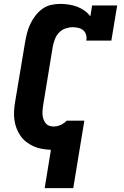

<svg xmlns="http://www.w3.org/2000/svg" viewBox="-20 -763 640 988"><path d="M210 205 242 8Q219 7 196 3Q173 -1 153 -10Q133 -19 115.5 -32.5Q98 -46 85.5 -64Q73 -82 65 -103Q57 -124 54 -147Q51 -170 52.5 -193.5Q54 -217 58 -240L109 -545Q113 -569 119 -592.5Q125 -616 135.5 -638.5Q146 -661 161.5 -681.5Q177 -702 197.5 -717Q218 -732 242 -737.5Q266 -743 290 -743Q312 -743 334.5 -739.5Q357 -736 377 -728.5Q397 -721 414.5 -708.5Q432 -696 445 -679L454 -735H583L553 -554H424Q427 -569 423 -583.5Q419 -598 408.5 -607Q398 -616 383.5 -619.5Q369 -623 354 -623Q336 -623 317 -616.5Q298 -610 284 -595.5Q270 -581 263 -562.5Q256 -544 252 -526L202 -221Q200 -208 199 -196Q198 -184 199 -172Q200 -160 204 -149Q208 -138 215 -129Q222 -120 233 -116Q244 -112 256 -112Q274 -112 292 -120Q310 -128 323 -142H414L357 205Z"/></svg>

Font: Iosevka Slab HvExObl
Style: Regular
Weight: 900
Width: 7
Italic angle: -9°
Monospace: yes
Designer: Belleve Invis
Foundry: Belleve Invis
Version: Version 11.1.1; ttfautohint (v1.8.3)